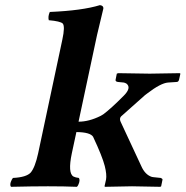

<svg xmlns="http://www.w3.org/2000/svg" viewBox="-20 -718 715 740"><path d="M127 -127 220.2 -564.9Q231.4 -616.7 221.7 -627.4Q212.4 -636.2 168 -640.1Q164.1 -654.3 171.9 -671.9Q296.9 -677.2 365.2 -698.2Q379.4 -696.3 378.4 -685.1Q377.9 -683.1 354 -583L282.7 -249Q323.2 -249 368.2 -271.5Q374.5 -274.9 377.9 -277.3Q408.2 -299.8 457 -349.1Q487.3 -379.4 467.8 -395.5Q462.4 -398.9 457 -399.9L436.5 -401.9Q425.3 -402.8 425.3 -409.2Q425.3 -411.1 425.8 -412.1L430.2 -434.1L435.5 -436Q436.5 -436 557.1 -434.1L672.9 -436L675.3 -434.1L670.4 -412.1Q668.5 -403.3 662.6 -402.3Q660.2 -401.9 658.2 -401.9L627.9 -399.9Q599.6 -397.9 546.9 -357.4Q542 -354 538.6 -351.1L446.3 -269Q439.5 -260.7 444.8 -249L524.4 -78.1Q539.1 -44.4 565.4 -36.1Q568.8 -35.2 571.3 -35.2L599.6 -32.2Q606 -29.8 606.4 -25.9L601.1 0L597.7 2Q596.7 2 488.8 0L384.8 2L382.8 0L388.7 -25.9Q392.1 -44.9 383.8 -78.1Q374.5 -114.7 339.4 -189.5V-189.9Q329.1 -208.5 274.4 -209L256.8 -127Q240.7 -50.3 263.2 -37.6Q271 -33.7 283.7 -32.2Q290.5 -23.9 281.2 -4.4Q278.8 0 276.4 2Q228 0 165 0Q106.4 0 22.5 2Q15.6 -6.3 25.4 -25.4Q27.8 -29.8 29.8 -32.2Q82 -34.7 98.6 -53.2Q115.2 -73.2 127 -127Z"/></svg>

Font: Linux Libertine Slanted O
Style: Bold Slanted
Weight: 700
Designer: Philipp H. Poll
Foundry: Philipp H. Poll
Version: Version 5.0.0